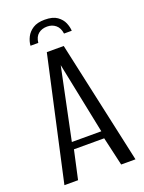

<svg xmlns="http://www.w3.org/2000/svg" viewBox="-140 -799 650 866"><g transform="rotate(-20 185.5 -366.0)"><path d="M15.1 0 145.7 -591H226.9L356.2 0H287.5L256 -137.3H110.8L80.6 0ZM113.2 -171.5H254.6L184.6 -514.4ZM186.3 -731.9Q224.7 -731.9 245.7 -717Q266.7 -702 275.2 -681.7Q283.7 -661.3 284.4 -643.2H247.3Q243.7 -671.1 226.8 -685.1Q209.9 -699.1 186.1 -699.1Q160.8 -699.1 143.9 -685.6Q127 -672.1 123.8 -643.2H86.4Q87.8 -663.9 98 -684.1Q108.1 -704.3 129.4 -718.1Q150.6 -731.9 186.3 -731.9Z"/></g></svg>

Font: Alumni Sans SC Thin
Style: Regular
Weight: 100
Designer: Robert E. Leuschke
Foundry: Robert E. Leuschke
Version: Version 1.018